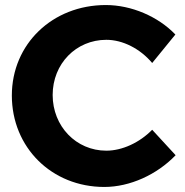

<svg xmlns="http://www.w3.org/2000/svg" viewBox="-20 -731 734 762"><path d="M584 -481 676 -594C607 -666 501 -711 400 -711C188 -711 27 -556 27 -352C27 -146 185 11 394 11C496 11 603 -38 677 -115L584 -216C534 -165 465 -133 402 -133C282 -133 189 -230 189 -354C189 -478 282 -573 402 -573C467 -573 536 -538 584 -481Z"/></svg>

Font: Juman SemiBold
Style: Regular
Weight: 600
Designer: Bandar Raffah (Arabic) Julieta Ulanovsky (Latin)
Foundry: Caramella
Version: Version 5.022;PS 005.022;hotconv 1.0.88;makeotf.lib2.5.64775